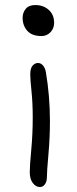

<svg xmlns="http://www.w3.org/2000/svg" viewBox="-20 -522 305 762"><path d="M145 -378.9Q106.9 -378.9 88.4 -399.7Q69.8 -420.4 69.8 -451.2Q69.8 -472.2 82.3 -487.1Q94.7 -502 120.1 -502Q151.9 -502 173.3 -482.9Q194.8 -463.9 194.8 -431.2Q194.8 -409.2 180.2 -394Q165.5 -378.9 145 -378.9ZM138.2 220.2Q122.1 220.2 110.1 204.3Q98.1 188.5 98.1 161.1Q98.1 136.2 104 73.2Q109.9 10.3 109.9 -55.2Q109.9 -113.3 105 -159.7Q100.1 -206.1 100.1 -227.1Q100.1 -251 109.4 -261.5Q118.7 -272 130.9 -272Q142.1 -272 150.6 -262.2Q159.2 -252.4 162.1 -235.8Q178.2 -140.1 178.2 -41Q178.2 24.4 172.1 92Q166 159.7 166 183.1Q166 198.2 158.4 209.2Q150.9 220.2 138.2 220.2Z"/></svg>

Font: Shantell Sans Irregular
Style: Regular
Weight: 300
Designer: Stephen Nixon, Anya Danilova, Shantell Martin
Foundry: Arrow Type
Version: Version 1.006;[9816181b4]